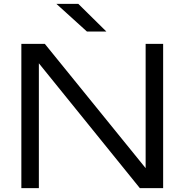

<svg xmlns="http://www.w3.org/2000/svg" viewBox="-20 -978 958 998"><path d="M213 -750H91V0H182V-649L707 0H828V-750H737V-104ZM387 -958H273L432 -814H533Z"/></svg>

Font: Bounded Light
Style: Regular
Weight: 300
Designer: Vlad Churkin
Version: Version 3.0